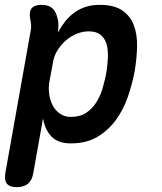

<svg xmlns="http://www.w3.org/2000/svg" viewBox="-48 -580 668 790"><path d="M190 -446Q203 -470 219.5 -491Q236 -512 257 -527.5Q278 -543 304 -551.5Q330 -560 362 -560Q421 -560 454.5 -537.5Q488 -515 502.5 -476.5Q517 -438 516 -389Q515 -340 506 -286Q496 -234 478 -181.5Q460 -129 429 -86.5Q398 -44 353 -17Q308 10 243 10Q191 10 164 -18Q137 -46 129 -93L89 132Q84 162 67 176Q50 190 21 190Q-8 190 -19.5 176Q-31 162 -26 132L78 -452Q81 -465 80 -477.5Q79 -490 76 -503Q71 -532 82.5 -546Q94 -560 123 -560Q152 -560 167.5 -546Q183 -532 189 -503Q193 -491 192.5 -474.5Q192 -458 190 -446ZM317 -451Q292 -451 267.5 -441Q243 -431 223 -413.5Q203 -396 188.5 -373Q174 -350 170 -323L155 -243Q151 -218 154.5 -192.5Q158 -167 169 -146Q180 -125 199 -112Q218 -99 243 -99Q281 -99 306 -115.5Q331 -132 348 -158.5Q365 -185 374.5 -218Q384 -251 390 -283Q395 -316 396 -346.5Q397 -377 390 -400Q383 -423 365.5 -437Q348 -451 317 -451Z"/></svg>

Font: Maple Mono NL SemiBold
Style: Italic
Weight: 600
Italic angle: -10°
Monospace: yes
Designer: subframe7536
Version: Version 7.000